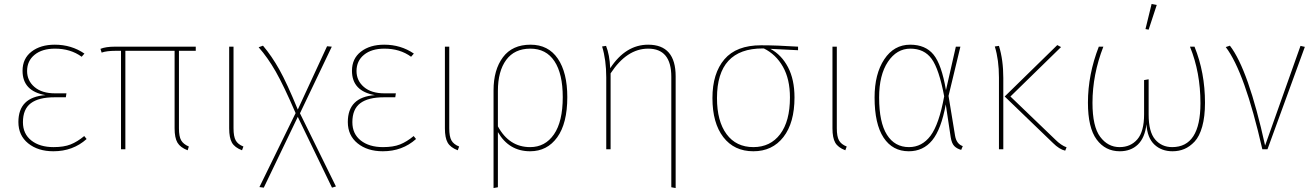

<svg xmlns="http://www.w3.org/2000/svg" viewBox="-20 -755 6641 971"><path d="M257 -529Q341 -529 407 -484L393 -468Q337 -509 258 -509Q193 -509 155 -478Q117 -447 117 -396Q117 -347 154.5 -315Q192 -283 258 -283H316L313 -263H256Q176 -263 136 -233Q96 -203 96 -137Q96 -78 138.5 -44.5Q181 -11 251 -11Q303 -11 337 -24.5Q371 -38 406 -67L418 -52Q349 10 250 10Q172 10 122.5 -30Q73 -70 73 -138Q73 -264 210 -274Q94 -294 94 -397Q94 -459 139.5 -494Q185 -529 257 -529Z M885 -498V-106Q885 -65 896 -45.5Q907 -26 935 -14L929 5Q892 -9 877.5 -33.5Q863 -58 863 -106V-498H614V0H592V-498H564Q519 -498 494 -489L488 -508Q515 -519 561 -519H970V-498Z M1161 -519V-106Q1161 -65 1172 -45Q1183 -25 1211 -14L1204 5Q1167 -9 1153 -33.5Q1139 -58 1139 -106V-519Z M1679 188 1659 194 1486 -164 1314 194 1292 191 1475 -183Q1415 -322 1374.5 -393Q1334 -464 1288 -516L1310 -524Q1354 -472 1392.5 -403.5Q1431 -335 1486 -201L1634 -521L1658 -519L1497 -182Z M1923 -529Q2007 -529 2073 -484L2059 -468Q2003 -509 1924 -509Q1859 -509 1821 -478Q1783 -447 1783 -396Q1783 -347 1820.5 -315Q1858 -283 1924 -283H1982L1979 -263H1922Q1842 -263 1802 -233Q1762 -203 1762 -137Q1762 -78 1804.5 -44.5Q1847 -11 1917 -11Q1969 -11 2003 -24.5Q2037 -38 2072 -67L2084 -52Q2015 10 1916 10Q1838 10 1788.5 -30Q1739 -70 1739 -138Q1739 -264 1876 -274Q1760 -294 1760 -397Q1760 -459 1805.5 -494Q1851 -529 1923 -529Z M2252 -519V-106Q2252 -65 2263 -45Q2274 -25 2302 -14L2295 5Q2258 -9 2244 -33.5Q2230 -58 2230 -106V-519Z M2661 -11Q2737 -11 2781.5 -75.5Q2826 -140 2826 -264Q2826 -382 2784 -445.5Q2742 -509 2662 -509Q2582 -509 2540 -452Q2498 -395 2498 -295V-116Q2555 -11 2661 -11ZM2663 -529Q2753 -529 2801 -458.5Q2849 -388 2849 -264Q2849 -131 2798 -60.5Q2747 10 2661 10Q2554 10 2498 -87V192L2476 196V-298Q2476 -402 2523.5 -465.5Q2571 -529 2663 -529Z M3258 -529Q3397 -529 3397 -369V196L3375 192V-367Q3375 -509 3258 -509Q3150 -509 3068 -384V0H3046V-363Q3046 -452 3025 -520L3045 -523Q3063 -478 3066 -410Q3144 -529 3258 -529Z M3975 -262Q3975 -355 3939.5 -417.5Q3904 -480 3843 -510H3840H3837Q3606 -510 3606 -259Q3606 -142 3654.5 -76.5Q3703 -11 3790 -11Q3876 -11 3925.5 -76.5Q3975 -142 3975 -262ZM4016 -501 3876 -508Q3932 -478 3965 -415.5Q3998 -353 3998 -262Q3998 -134 3942 -62Q3886 10 3790 10Q3693 10 3638 -61.5Q3583 -133 3583 -259Q3583 -384 3643.5 -455Q3704 -526 3829 -526Q3909 -526 4016 -519Z M4212 -519V-106Q4212 -65 4223 -45Q4234 -25 4262 -14L4255 5Q4218 -9 4204 -33.5Q4190 -58 4190 -106V-519Z M4584 -509Q4515 -509 4470.5 -442.5Q4426 -376 4426 -262Q4426 -136 4465.5 -73.5Q4505 -11 4577 -11Q4643 -11 4686 -68.5Q4729 -126 4755 -268Q4729 -406 4691.5 -457.5Q4654 -509 4584 -509ZM4583 -529Q4660 -529 4701 -479Q4742 -429 4764 -299L4814 -519H4837L4777 -270L4810 -69Q4817 -27 4849 -16L4841 3Q4819 -3 4806 -16.5Q4793 -30 4788 -61L4763 -227Q4740 -101 4694.5 -45.5Q4649 10 4576 10Q4494 10 4448.5 -59Q4403 -128 4403 -262Q4403 -381 4452 -455Q4501 -529 4583 -529Z M5011 -520 5032 -523Q5054 -452 5054 -361V0H5032V-363Q5032 -452 5011 -520ZM5346 -517 5090 -267 5317 -49Q5346 -20 5374 -10L5367 7Q5337 0 5305 -32L5061 -267L5327 -527Z M5998 -519H6021Q6074 -388 6074 -235Q6074 -165 6060 -115Q6046 -65 6021.5 -39Q5997 -13 5969.5 -1.5Q5942 10 5910 10Q5854 10 5818 -24Q5782 -58 5778 -127Q5770 -58 5734.5 -24Q5699 10 5643 10Q5570 10 5526 -49.5Q5482 -109 5482 -236Q5482 -378 5537 -519H5560Q5505 -378 5505 -235Q5505 -115 5544 -63Q5583 -11 5642 -11Q5698 -11 5732 -50.5Q5766 -90 5766 -177V-350L5789 -354V-176Q5789 -88 5822 -49.5Q5855 -11 5908 -11Q6051 -11 6051 -233Q6051 -389 5998 -519ZM5830 -730 5789 -605 5773 -608 5804 -735Z M6179 -517 6200 -524Q6293 -404 6378 -19L6557 -523L6579 -518L6390 0H6364Q6275 -391 6179 -517Z"/></svg>

Font: FiraSans
Style: Regular
Weight: 150
Designer: Carrois Corporate & Edenspiekermann AG
Foundry: Carrois Corporate GbR & Edenspiekermann AG
Version: Version 3.106;PS 003.106;hotconv 1.0.70;makeotf.lib2.5.58329